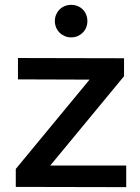

<svg xmlns="http://www.w3.org/2000/svg" viewBox="-20 -770 577 791"><path d="M54 -531 491 -530V-456L187 -88H500V1L45 0V-74L349 -442L54 -443ZM273 -750Q287.5 -750 299.8 -745Q312 -740 321 -731Q330 -722 335 -709.8Q340 -697.5 340 -683Q340 -669 335 -656.8Q330 -644.5 321 -635.5Q312 -626.5 299.8 -621.2Q287.5 -616 273 -616Q259 -616 246.8 -621.2Q234.5 -626.5 225.5 -635.5Q216.5 -644.5 211.2 -656.8Q206 -669 206 -683Q206 -697.5 211.2 -709.8Q216.5 -722 225.5 -731Q234.5 -740 246.8 -745Q259 -750 273 -750Z"/></svg>

Font: Argentum Sans
Style: Regular
Weight: 400
Designer: Julieta Ulanovsky, Owen Earl, Chris M. Simpson, Rasmus Andersson, Cristiano Sobral
Foundry: The Argentum Sans Project Authors
Version: Version 3.135; ttfautohint (v1.8.4.7-5d5b-dirty)